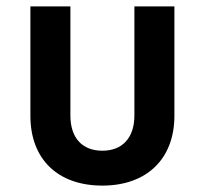

<svg xmlns="http://www.w3.org/2000/svg" viewBox="-20 -570 640 600"><path d="M300 10C438 10 525 -73 525 -208V-550H400V-209C400 -139 362 -99 300 -99C237 -99 200 -139 200 -209V-550H75V-208C75 -73 160 10 300 10Z"/></svg>

Font: JetBrains Mono
Style: Bold
Weight: 558
Monospace: yes
Designer: Philipp Nurullin, Konstantin Bulenkov
Foundry: JetBrains
Version: Version 2.305